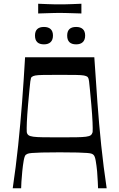

<svg xmlns="http://www.w3.org/2000/svg" viewBox="-20 -1006 638 1026"><path d="M48 0Q65 -114 77 -228.5Q89 -343 98 -460.5Q107 -578 114 -700H484Q492 -578 500.5 -460.5Q509 -343 521 -228.5Q533 -114 550 0H504Q504 -9 502.5 -35Q501 -61 499 -90Q496 -121 491.5 -147Q487 -173 479 -179Q476 -182 470 -184.5Q464 -187 447 -188.5Q430 -190 395 -191Q360 -192 299 -192Q238 -192 203 -191Q168 -190 151 -188.5Q134 -187 128 -184.5Q122 -182 118 -179Q111 -173 106.5 -147Q102 -121 99 -90Q96 -61 94.5 -35Q93 -9 93 0ZM299 -272Q354 -272 387.5 -272.5Q421 -273 439.5 -275.5Q458 -278 465 -283.5Q472 -289 475 -300Q476 -317 474.5 -353Q473 -389 468 -447Q463 -498 460.5 -527.5Q458 -557 456 -570.5Q454 -584 452 -588.5Q450 -593 448 -595Q442 -600 429 -602.5Q416 -605 386 -605.5Q356 -606 299 -606Q242 -606 211.5 -605.5Q181 -605 168.5 -602.5Q156 -600 150 -595Q147 -593 145.5 -588.5Q144 -584 142 -570.5Q140 -557 137.5 -527.5Q135 -498 130 -447Q125 -389 123.5 -353Q122 -317 123 -300Q125 -289 132.5 -283.5Q140 -278 158 -275.5Q176 -273 210 -272.5Q244 -272 299 -272ZM215 -769Q167 -769 167 -816Q167 -839 179 -850.5Q191 -862 215 -862Q238 -862 250.5 -850.5Q263 -839 263 -816Q263 -793 250.5 -781Q238 -769 215 -769ZM387 -769Q339 -769 339 -816Q339 -839 351 -850.5Q363 -862 387 -862Q410 -862 422.5 -850.5Q435 -839 435 -816Q435 -793 422.5 -781Q410 -769 387 -769ZM184 -934V-986Q214 -985 233.5 -984Q253 -983 268 -983Q283 -983 299 -983Q315 -983 330 -983Q345 -983 365 -984Q385 -985 415 -986V-934Q385 -935 365 -935.5Q345 -936 329.5 -936.5Q314 -937 298 -937Q282 -937 267.5 -936.5Q253 -936 233.5 -935.5Q214 -935 184 -934Z"/></svg>

Font: Ojuju Medium
Style: Regular
Weight: 500
Designer: Chisaokwu Joboson, Mirko Velimirovic
Foundry: Udi Foundry
Version: Version 1.000